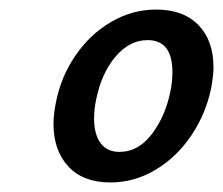

<svg xmlns="http://www.w3.org/2000/svg" viewBox="-20 -683 467 402"><path d="M92 -424Q92 -443 97 -468Q107 -521 137.5 -566Q168 -611 212.5 -637Q257 -663 307 -663Q364 -663 395.5 -630.5Q427 -598 427 -542Q427 -525 422 -498Q411 -445 381 -400Q351 -355 306.5 -328Q262 -301 211 -301Q154 -301 123 -334.5Q92 -368 92 -424ZM337 -493Q341 -512 341 -532Q341 -599 289 -599Q251 -599 221.5 -564Q192 -529 181 -473Q177 -454 177 -435Q177 -402 190.5 -383.5Q204 -365 230 -365Q270 -365 298.5 -403Q327 -441 337 -493Z"/></svg>

Font: Ysabeau Semibold
Style: Italic
Weight: 600
Italic angle: -12°
Designer: Christian Thalmann (Catharsis Fonts)
Version: Version 0.003